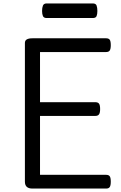

<svg xmlns="http://www.w3.org/2000/svg" viewBox="-20 -1098 703 1118"><path d="M169 0Q147 0 136 -10Q125 -20 125 -40V-848Q125 -862 136 -868.5Q147 -875 169 -875H598Q613 -875 619 -866.5Q625 -858 625 -835Q625 -813 619 -804Q613 -795 598 -795H213V-503H535Q550 -503 556.5 -494.5Q563 -486 563 -463Q563 -441 556.5 -432Q550 -423 535 -423H213V-80H598Q613 -80 619 -71.5Q625 -63 625 -40Q625 -18 619 -9Q613 0 598 0ZM252 -993Q235 -993 230 -1004.5Q225 -1016 225 -1034Q225 -1053 230 -1065.5Q235 -1078 252 -1078H520Q538 -1078 542.5 -1065.5Q547 -1053 547 -1034Q547 -1016 542.5 -1004.5Q538 -993 520 -993Z"/></svg>

Font: Playwrite GB S
Style: Regular
Weight: 400
Designer: Veronika Burian, José Scaglione
Foundry: TypeTogether
Version: Version 1.000